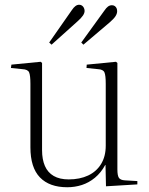

<svg xmlns="http://www.w3.org/2000/svg" viewBox="-20 -774 626 808"><path d="M263 14Q188 14 148 -27.5Q108 -69 108 -154V-421Q108 -457 102.5 -469.5Q97 -482 74 -483L26 -488L28 -502L151 -514L157 -509V-142Q157 -103 169 -75.5Q181 -48 206 -33.5Q231 -19 269 -19Q316 -19 351 -35.5Q386 -52 405.5 -84Q425 -116 425 -161V-421Q425 -457 419.5 -469.5Q414 -482 392 -483L344 -488L345 -502L468 -514L474 -509V-61Q474 -35 480.5 -25.5Q487 -16 506 -15L558 -12V2L426 10L424 -80H423Q405 -47 379.5 -26Q354 -5 324.5 4.5Q295 14 263 14ZM331 -586 322 -595 419 -729Q427 -741 434.5 -746.5Q442 -752 451 -752Q458 -752 463 -748.5Q468 -745 470.5 -739.5Q473 -734 473 -727Q473 -717 466.5 -706.5Q460 -696 443 -681ZM197 -586 187 -595 282 -731Q290 -743 297.5 -748.5Q305 -754 313 -754Q320 -754 325 -750.5Q330 -747 333 -741Q336 -735 336 -728Q336 -719 329 -708.5Q322 -698 305 -683Z"/></svg>

Font: Literata 60pt ExtraLight
Style: Regular
Weight: 250
Designer: Latin by Veronika Burian and Jose Scaglione. Greek by Irene Vlachou. Cyrillic by Vera Evstafieva.
Foundry: TypeTogether
Version: Version 3.103;gftools[0.9.29]